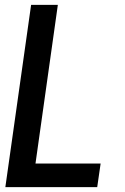

<svg xmlns="http://www.w3.org/2000/svg" viewBox="-20 -770 513 790"><path d="M108 -750H218L126 -97H394L380 0H2Z"/></svg>

Font: Oakes Grotesk Medium
Style: Italic
Weight: 500
Italic angle: -8°
Designer: Samuel Oakes
Foundry: Samuel Oakes
Version: Version 1.000;PS 001.000;hotconv 1.0.88;makeotf.lib2.5.64775